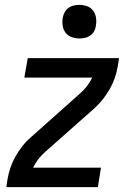

<svg xmlns="http://www.w3.org/2000/svg" viewBox="-20 -769 540 789"><path d="M6 0 11 -33Q15 -57 23 -80.5Q31 -104 43.5 -126Q56 -148 72 -168.5Q88 -189 108 -206L308 -384Q324 -398 337 -414.5Q350 -431 359 -450H80L94 -530H469L464 -497Q460 -473 452 -449.5Q444 -426 431.5 -404Q419 -382 403 -361.5Q387 -341 368 -324L167 -146Q151 -132 138 -115.5Q125 -99 116 -80H395L382 0ZM306 -611Q290 -611 274.5 -616.5Q259 -622 249.5 -634.5Q240 -647 237.5 -663.5Q235 -680 238 -697Q240 -708 246 -719Q252 -730 262 -737Q272 -744 283.5 -746.5Q295 -749 306 -749Q323 -749 338 -743.5Q353 -738 362.5 -725.5Q372 -713 374.5 -696.5Q377 -680 374 -663Q373 -652 367 -641Q361 -630 351 -623Q341 -616 329.5 -613.5Q318 -611 306 -611Z"/></svg>

Font: Iosevka Curly Medium Oblique
Style: Regular
Weight: 500
Italic angle: -9°
Monospace: yes
Designer: Belleve Invis
Foundry: Belleve Invis
Version: Version 11.1.0; ttfautohint (v1.8.3)